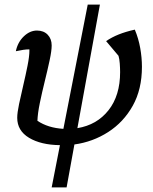

<svg xmlns="http://www.w3.org/2000/svg" viewBox="-20 -623 666 836"><path d="M205 193 241 9Q158 8 106.5 -23Q55 -54 55 -110Q55 -132 63 -170Q71 -208 81.5 -252.5Q92 -297 100 -337.5Q108 -378 108 -402Q108 -405 108 -408H106Q85 -408 49 -400Q57 -439 83.5 -464.5Q110 -490 141 -490Q170 -490 187.5 -472Q205 -454 205 -425Q205 -402 196 -360Q187 -318 175 -269.5Q163 -221 153.5 -175Q144 -129 143 -97Q189 -66 256 -62L362 -603H415L317 -65Q402 -79 452.5 -143Q503 -207 503 -309Q503 -326 501.5 -346.5Q500 -367 496 -380L442 -444Q467 -461 497 -473Q527 -485 567 -494Q583 -456 590.5 -414Q598 -372 598 -332Q598 -234 558 -162.5Q518 -91 451 -48Q384 -5 304 6L270 193Z"/></svg>

Font: Piazzolla Medium
Style: Italic
Weight: 500
Italic angle: -11.3°
Designer: Juan Pablo del Peral
Foundry: Huerta Tipografica
Version: Version 1.330